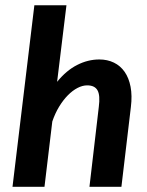

<svg xmlns="http://www.w3.org/2000/svg" viewBox="-20 -722 567 742"><path d="M28.3 0 112.8 -701.7H236.8L200.7 -405.8Q236.3 -449.7 278.1 -470.9Q319.8 -492.2 363.8 -492.2Q395 -492.2 420.2 -480Q445.3 -467.8 461.7 -444.3Q478 -420.9 484.6 -386.7Q491.2 -352.5 485.8 -308.6L449.2 0H325.7L361.8 -308.6Q367.7 -353.5 356.9 -372.8Q346.2 -392.1 316.9 -392.1Q298.8 -392.1 279.5 -382.1Q260.3 -372.1 242.2 -353.8Q224.1 -335.4 208.5 -309.8Q192.9 -284.2 182.1 -252.4L151.9 0Z"/></svg>

Font: Carlito
Style: Bold Italic
Weight: 700
Italic angle: -7°
Designer: Lukasz Dziedzic
Foundry: tyPoland Lukasz Dziedzic
Version: Version 1.104